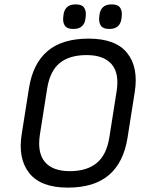

<svg xmlns="http://www.w3.org/2000/svg" viewBox="-20 -843 669 875"><path d="M289 12Q166 12 113.5 -54Q61 -120 79 -232L112 -441Q130 -554 197 -610.5Q264 -667 384 -667Q507 -667 559.5 -601.5Q612 -536 594 -423L561 -214Q543 -102 476 -45Q409 12 289 12ZM298 -63Q375 -63 420 -99.5Q465 -136 478 -215L511 -424Q525 -508 489 -550Q453 -592 375 -592Q297 -592 252.5 -556Q208 -520 195 -440L162 -231Q149 -147 184.5 -105Q220 -63 298 -63ZM478 -711Q450 -711 440 -725.5Q430 -740 432 -762L433 -772Q435 -796 448.5 -809.5Q462 -823 489 -823Q517 -823 527 -808.5Q537 -794 535 -772L534 -762Q532 -738 518.5 -724.5Q505 -711 478 -711ZM314 -711Q286 -711 276 -725.5Q266 -740 268 -762L269 -772Q271 -796 284.5 -809.5Q298 -823 325 -823Q353 -823 363 -808.5Q373 -794 371 -772L370 -762Q368 -738 354.5 -724.5Q341 -711 314 -711Z"/></svg>

Font: Sofia Sans Hairline
Style: Italic
Weight: 1
Italic angle: -9°
Designer: Botio Nikoltchev, Ani Petrova
Foundry: lettersoup
Version: Version 4.102